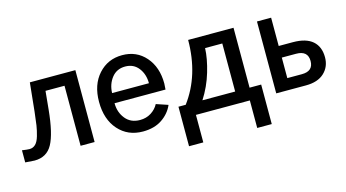

<svg xmlns="http://www.w3.org/2000/svg" viewBox="-85 -889 2563 1421"><g transform="rotate(-15 1197.0 -178.5)"><path d="M11.7 -80.1Q52.7 -74.2 68.4 -74.2Q95.7 -74.2 114.7 -92.8Q133.8 -111.3 145.5 -151.9Q157.2 -192.4 163.1 -230.5Q168.9 -268.6 175.8 -332L198.2 -550.8H546.9V0H439.5V-460H293.9L280.3 -320.3Q262.7 -139.6 219.7 -61Q176.8 17.6 83 17.6Q80.1 17.6 11.7 12.7Z M655.3 -278.3Q655.3 -409.2 727.1 -488.8Q798.8 -568.4 909.2 -568.4Q1019.5 -568.4 1088.4 -489.3Q1157.2 -410.2 1157.2 -285.2Q1157.2 -283.2 1154.3 -239.3H763.7Q763.7 -169.9 803.7 -120.1Q843.8 -70.3 915 -70.3Q962.9 -70.3 1000 -93.8Q1037.1 -117.2 1056.6 -154.3L1146.5 -124Q1120.1 -62.5 1061 -22.5Q1002 17.6 914.1 17.6Q798.8 17.6 727.1 -63Q655.3 -143.6 655.3 -278.3ZM765.6 -316.4H1047.9Q1047.9 -385.7 1010.7 -433.6Q973.6 -481.4 909.2 -481.4Q843.8 -481.4 805.7 -432.6Q767.6 -383.8 765.6 -316.4Z M1213.9 -91.8H1269.5Q1410.2 -280.3 1411.1 -550.8H1758.8V-91.8H1847.7V210.9H1736.3V0H1323.2V210.9H1213.9ZM1397.5 -91.8H1648.4V-460H1516.6Q1513.7 -380.9 1483.9 -280.3Q1454.1 -179.7 1397.5 -91.8Z M1938.5 0V-550.8H2046.9V-334H2155.3Q2255.9 -334 2306.2 -290Q2356.4 -246.1 2356.4 -165Q2356.4 -92.8 2307.1 -46.4Q2257.8 0 2166 0ZM2046.9 -87.9H2158.2Q2246.1 -87.9 2246.1 -166Q2246.1 -245.1 2156.2 -245.1H2046.9Z"/></g></svg>

Font: Gothic A1 SemiBold
Style: Regular
Weight: 600
Version: Version 2.50